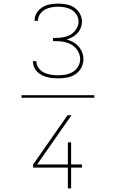

<svg xmlns="http://www.w3.org/2000/svg" viewBox="-20 -873 640 1061"><path d="M99 -333V-347H501V-333ZM302 -440Q286 -440 270.5 -441.5Q255 -443 239.5 -447Q224 -451 210 -458.5Q196 -466 185 -477Q174 -488 168 -503Q162 -518 162 -533V-535H181V-534Q181 -514 193.5 -497Q206 -480 224 -471.5Q242 -463 262 -460Q282 -457 301 -457Q323 -457 344 -461Q365 -465 383 -476Q401 -487 412 -506Q423 -525 423 -546Q423 -563 416.5 -579Q410 -595 398.5 -607.5Q387 -620 372 -628Q357 -636 340.5 -640Q324 -644 307 -645Q290 -646 273 -646V-663Q289 -663 305 -664Q321 -665 336 -668.5Q351 -672 365 -679Q379 -686 390 -697.5Q401 -709 407.5 -723.5Q414 -738 414 -754Q414 -774 403.5 -791Q393 -808 376.5 -818Q360 -828 340.5 -832Q321 -836 302 -836Q283 -836 264 -832.5Q245 -829 228.5 -820Q212 -811 201 -795Q190 -779 190 -760V-758H171V-760Q171 -783 183.5 -802.5Q196 -822 215 -833.5Q234 -845 256.5 -849Q279 -853 302 -853Q325 -853 348 -848.5Q371 -844 390 -831.5Q409 -819 421 -798Q433 -777 433 -754Q433 -737 426.5 -720Q420 -703 408 -690Q396 -677 381 -668.5Q366 -660 349 -655Q367 -650 384 -640.5Q401 -631 414 -616.5Q427 -602 434 -583.5Q441 -565 441 -546Q441 -521 429 -498.5Q417 -476 396.5 -462.5Q376 -449 351 -444.5Q326 -440 302 -440ZM355 168V53H163V36L353 -236H375L185 36H355V-86H373V36H433V53H373V168Z"/></svg>

Font: Iosevka Thin Extended
Style: Regular
Weight: 100
Width: 7
Monospace: yes
Designer: Belleve Invis
Foundry: Belleve Invis
Version: Version 32.5.0; ttfautohint (v1.8.4)